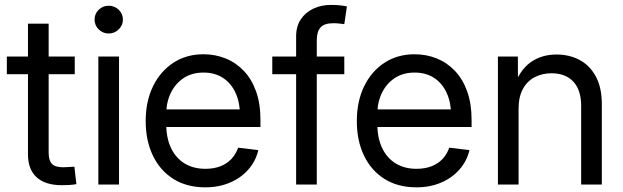

<svg xmlns="http://www.w3.org/2000/svg" viewBox="-20 -763 2577 794"><path d="M289.1 -529.3V-456.1H8.3V-529.3ZM95.7 -665H181.2V-132.3Q181.2 -99.6 194.6 -85.4Q208 -71.3 241.2 -71.3Q251 -71.3 263.9 -72.3Q276.9 -73.2 287.6 -73.7L295.9 -1.5Q282.7 1 266.6 2Q250.5 2.9 235.8 2.9Q167.5 2.9 131.6 -29.8Q95.7 -62.5 95.7 -124.5Z M386.7 0V-529.3H472.2V0ZM429.7 -624.5Q405.3 -624.5 388.2 -641.4Q371.1 -658.2 371.1 -682.1Q371.1 -706.1 388.2 -722.7Q405.3 -739.3 429.2 -739.3Q453.6 -739.3 470.9 -722.7Q488.3 -706.1 488.3 -681.6Q488.3 -658.2 470.9 -641.4Q453.6 -624.5 429.7 -624.5Z M829.1 11.7Q752 11.7 696.8 -23.2Q641.6 -58.1 612.1 -119.9Q582.5 -181.6 582.5 -262.2Q582.5 -343.3 612.5 -405.5Q642.6 -467.8 696.5 -503.2Q750.5 -538.6 821.3 -538.6Q870.6 -538.6 913.3 -521.2Q956.1 -503.9 988.5 -469.7Q1021 -435.5 1039.1 -384.8Q1057.1 -334 1057.1 -267.1V-237.8H633.3V-310.5H1010.7L972.7 -284.7Q972.7 -337.9 954.6 -377.9Q936.5 -418 902.8 -440.4Q869.1 -462.9 821.3 -462.9Q773.9 -462.9 739.5 -440.2Q705.1 -417.5 686.3 -378.7Q667.5 -339.8 667.5 -291V-249.5Q667.5 -192.9 687 -151.4Q706.5 -109.9 742.9 -87.4Q779.3 -64.9 829.6 -64.9Q864.3 -64.9 891.4 -75.4Q918.5 -85.9 937 -105.7Q955.6 -125.5 964.8 -152.3L1048.3 -142.1Q1037.6 -96.7 1007.1 -62Q976.6 -27.3 930.9 -7.8Q885.3 11.7 829.1 11.7Z M1403.8 -529.3V-456.1H1106V-529.3ZM1204.6 0V-612.3Q1204.6 -654.3 1223.9 -683.1Q1243.2 -711.9 1275.9 -727.3Q1308.6 -742.7 1349.1 -742.7Q1372.6 -742.7 1390.1 -740.5Q1407.7 -738.3 1414.6 -736.3L1403.8 -663.1Q1397.9 -664.1 1384.5 -665.5Q1371.1 -667 1357.9 -667Q1321.8 -667 1305.9 -649.9Q1290 -632.8 1290 -596.7V0Z M1702.1 11.7Q1625 11.7 1569.8 -23.2Q1514.6 -58.1 1485.1 -119.9Q1455.6 -181.6 1455.6 -262.2Q1455.6 -343.3 1485.6 -405.5Q1515.6 -467.8 1569.6 -503.2Q1623.5 -538.6 1694.3 -538.6Q1743.7 -538.6 1786.4 -521.2Q1829.1 -503.9 1861.6 -469.7Q1894 -435.5 1912.1 -384.8Q1930.2 -334 1930.2 -267.1V-237.8H1506.3V-310.5H1883.8L1845.7 -284.7Q1845.7 -337.9 1827.6 -377.9Q1809.6 -418 1775.9 -440.4Q1742.2 -462.9 1694.3 -462.9Q1647 -462.9 1612.5 -440.2Q1578.1 -417.5 1559.3 -378.7Q1540.5 -339.8 1540.5 -291V-249.5Q1540.5 -192.9 1560.1 -151.4Q1579.6 -109.9 1616 -87.4Q1652.3 -64.9 1702.6 -64.9Q1737.3 -64.9 1764.4 -75.4Q1791.5 -85.9 1810.1 -105.7Q1828.6 -125.5 1837.9 -152.3L1921.4 -142.1Q1910.6 -96.7 1880.1 -62Q1849.6 -27.3 1804 -7.8Q1758.3 11.7 1702.1 11.7Z M2124.5 -313V0H2039.1V-529.3H2121.6L2122.1 -400.9H2103.5Q2128.9 -473.1 2174.3 -505.4Q2219.7 -537.6 2281.2 -537.6Q2335 -537.6 2377.2 -514.9Q2419.4 -492.2 2444.1 -446.5Q2468.8 -400.9 2468.8 -332V0H2383.3V-325.7Q2383.3 -390.6 2351.1 -425.3Q2318.8 -460 2260.7 -460Q2222.7 -460 2191.7 -444.1Q2160.6 -428.2 2142.6 -395.5Q2124.5 -362.8 2124.5 -313Z"/></svg>

Font: Inter 24pt
Style: Regular
Weight: 400
Designer: Rasmus Andersson
Foundry: rsms
Version: Version 4.001;git-66647c0bb